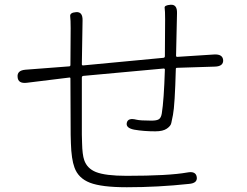

<svg xmlns="http://www.w3.org/2000/svg" viewBox="-20 -780 1040 807"><path d="M513 7Q407 7 358 -12Q309 -31 293 -76Q280 -111 278 -178Q277 -196 277 -214L276 -450Q276 -455 271 -454L92 -432Q56 -428 54 -456Q51 -484 87 -487L270 -501Q276 -501 276 -507L277 -662Q277 -696 275 -711.5Q273 -727 300 -729Q328 -731 327 -694L324 -510Q324 -505 329 -505L667 -537Q673 -538 673 -544L674 -698Q674 -736 672 -747Q670 -758 697 -760Q725 -762 724 -725L720 -546Q720 -541 725 -541L880 -551Q916 -553 918 -527Q919 -501 883 -500L724 -495Q719 -495 719 -490Q715 -338 707 -297Q703 -280 700 -263Q698 -251 681.5 -239.5Q665 -228 633 -228Q584 -228 544 -235Q508 -242 513 -264Q518 -286 553 -277Q569 -273 617 -273Q639 -273 648 -279Q657 -285 660 -303Q669 -358 673 -487Q673 -492 668 -492L330 -461Q324 -460 324 -454V-214Q324 -196 325 -178Q326 -130 334 -107Q346 -72 383 -57Q423 -41 512 -41Q689 -41 767 -55Q803 -62 807 -36Q811 -10 774 -7Q644 7 513 7Z"/></svg>

Font: Resource Han Rounded KR Light
Style: Regular
Weight: 300
Designer: Cyano Hao (round all glyphs); Ryoko NISHIZUKA 西塚涼子 (kana, bopomofo & ideographs); Paul D. Hunt (Latin, Greek & Cyrillic)
Foundry: Cyano Hao
Version: 0.990